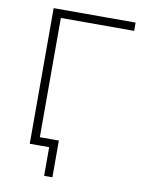

<svg xmlns="http://www.w3.org/2000/svg" viewBox="-93 -770 739 983"><g transform="rotate(10 276.5 -278.0)"><path d="M206 149V0H105V-42H249V149ZM105 0V-705H531V-662H150V0Z"/></g></svg>

Font: Nunito Sans 10pt ExtraLight
Style: Regular
Weight: 250
Designer: Vernon Adams
Foundry: Vernon Adams
Version: Version 3.101;gftools[0.9.27]